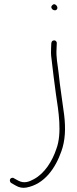

<svg xmlns="http://www.w3.org/2000/svg" viewBox="-20 -714 367 913"><path d="M33 156 54 168C71 178 87 181 105 178C192 162 244 85 272 5C290 -45 293 -102 285 -168C277 -232 265 -303 259 -365C254 -411 246 -439 249 -485L250 -509C251 -514 245 -522 239 -522C229 -522 226 -518 224 -509L223 -487C222 -471 222 -453 225 -434C231 -383 238 -322 246 -266C258 -187 276 -80 248 -6C229 52 192 111 141 138C119 150 95 160 67 145L45 133C43 131 40 131 36 132C24 135 25 150 33 156ZM224 -681C224 -672 232 -665 241 -665C248 -665 253 -670 253 -677C253 -685 245 -694 237 -694C232 -694 224 -686 224 -681Z"/></svg>

Font: Stray Cat
Style: LtCn
Weight: 300
Version: Version 1.0